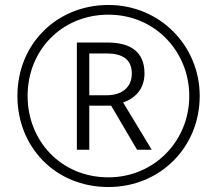

<svg xmlns="http://www.w3.org/2000/svg" viewBox="-20 -743 872 772"><path d="M416 9C623 9 783 -150 783 -357C783 -558 624 -723 416 -723C210 -723 50 -568 50 -357C50 -151 203 9 416 9ZM416 -30C224 -30 91 -178 91 -357C91 -543 230 -684 416 -684C604 -684 741 -535 741 -357C741 -175 599 -30 416 -30ZM289 -141H339V-318H427L531 -141H590L475 -331C522 -347 561 -384 561 -448C561 -533 507 -572 412 -572H289ZM409 -360H339V-528H409C473 -528 510 -504 510 -447C510 -390 468 -360 409 -360Z"/></svg>

Font: Noto Sans Myanmar UI Light
Style: Regular
Weight: 300
Designer: Monotype Design Team
Foundry: Monotype Imaging Inc.
Version: Version 2.103